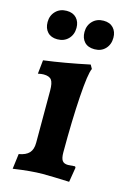

<svg xmlns="http://www.w3.org/2000/svg" viewBox="-106 -707 504 769"><g transform="rotate(15 146.0 -322.5)"><path d="M35 -52Q64 -57 77.5 -71.5Q91 -86 91 -114V-330Q91 -362 82 -374Q73 -386 49 -386Q41 -386 26 -383L32 -440Q117 -451 221 -473L230 -457Q219 -435 212.5 -336.5Q206 -238 206 -105Q206 -81 213 -71Q220 -61 237 -61L266 -63L269 -58L259 3Q188 0 149 0Q102 0 27 11ZM10 -593Q10 -620 27.5 -638Q45 -656 73 -656Q99 -656 113.5 -640.5Q128 -625 128 -600Q128 -572 110.5 -554Q93 -536 65 -536Q39 -536 24.5 -551.5Q10 -567 10 -593ZM163 -593Q163 -620 180.5 -638Q198 -656 226 -656Q252 -656 266.5 -640.5Q281 -625 281 -600Q281 -572 264 -554Q247 -536 219 -536Q192 -536 177.5 -551.5Q163 -567 163 -593Z"/></g></svg>

Font: Alegreya
Style: Bold
Weight: 700
Designer: Juan Pablo del Peral
Foundry: Huerta Tipografica
Version: Version 2.008; ttfautohint (v1.8)